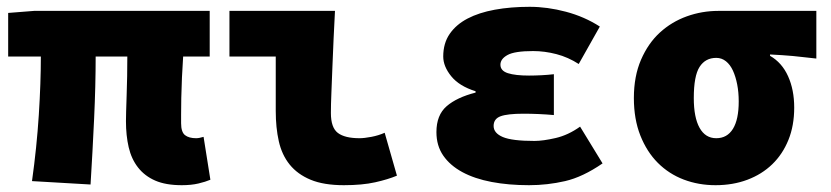

<svg xmlns="http://www.w3.org/2000/svg" viewBox="-20 -532 2440 564"><path d="M514 12Q467 12 436 -1.5Q405 -15 385.5 -40Q366 -65 358 -99.5Q350 -134 350 -176Q350 -184 350.5 -204.5Q351 -225 352 -251.5Q353 -278 353.5 -308Q354 -338 354 -366H261Q261 -281 256.5 -184Q252 -87 246 10L74 0Q88 -100 94 -194.5Q100 -289 100 -366H4V-494L80 -500H596V-366H518Q516 -337 514.5 -304.5Q513 -272 512.5 -244Q512 -216 512 -195.5Q512 -175 512 -170Q512 -144 523.5 -135Q535 -126 556 -126Q561 -126 566 -127Q571 -128 578 -130L598 -4Q584 2 563 7Q542 12 514 12Z M990 12Q931 12 892.5 -4Q854 -20 831 -48.5Q808 -77 799 -117Q790 -157 790 -206V-366H654V-500H964Q962 -462 960 -419.5Q958 -377 956.5 -336.5Q955 -296 953.5 -260Q952 -224 952 -200Q952 -157 972.5 -141.5Q993 -126 1036 -126Q1050 -126 1071 -130Q1092 -134 1110 -142L1146 -16Q1120 -5 1082 3.5Q1044 12 990 12Z M1534 12Q1474 12 1424 2.5Q1374 -7 1338 -26.5Q1302 -46 1282 -75Q1262 -104 1262 -144Q1262 -194 1292 -220Q1322 -246 1377 -260V-264Q1329 -279 1305.5 -308Q1282 -337 1282 -366Q1282 -405 1301 -432.5Q1320 -460 1353.5 -477.5Q1387 -495 1433.5 -503.5Q1480 -512 1536 -512Q1588 -512 1642.5 -497.5Q1697 -483 1742 -454L1680 -344Q1649 -364 1614.5 -373Q1580 -382 1546 -382Q1492 -382 1471 -370.5Q1450 -359 1450 -342Q1450 -324 1472 -317Q1494 -310 1534 -310Q1551 -310 1570.5 -311Q1590 -312 1607 -314V-194Q1585 -196 1562 -197Q1539 -198 1518 -198Q1471 -198 1450.5 -190.5Q1430 -183 1430 -162Q1430 -141 1457 -129.5Q1484 -118 1550 -118Q1575 -118 1612 -126.5Q1649 -135 1684 -160L1750 -52Q1692 -12 1640 0Q1588 12 1534 12Z M2082 12Q2032 12 1988.5 -4.5Q1945 -21 1912.5 -53.5Q1880 -86 1861 -134Q1842 -182 1842 -244Q1842 -308 1863 -356.5Q1884 -405 1918.5 -436.5Q1953 -468 1997.5 -484Q2042 -500 2090 -500H2378V-360Q2358 -362 2341.5 -364Q2325 -366 2309 -367.5Q2293 -369 2277 -370Q2261 -371 2242 -372V-368Q2277 -348 2295 -308Q2313 -268 2313 -216Q2313 -163 2296 -121Q2279 -79 2248.5 -49.5Q2218 -20 2175.5 -4Q2133 12 2082 12ZM2084 -126Q2116 -126 2133 -153.5Q2150 -181 2150 -234Q2150 -261 2145.5 -284Q2141 -307 2133 -324.5Q2125 -342 2112.5 -352Q2100 -362 2084 -362Q2052 -362 2035 -335.5Q2018 -309 2018 -244Q2018 -187 2035 -156.5Q2052 -126 2084 -126Z"/></svg>

Font: Source Code Pro Black
Style: Regular
Weight: 900
Monospace: yes
Designer: Paul D. Hunt, Teo Tuominen
Foundry: Adobe Systems Incorporated
Version: Version 2.030;PS 1.000;hotconv 16.6.51;makeotf.lib2.5.65220